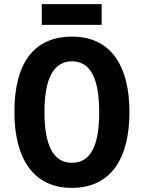

<svg xmlns="http://www.w3.org/2000/svg" viewBox="-20 -996 698 933"><path d="M474 -976H183V-875H474ZM609 -451C609 -676 519 -818 330 -818C143 -818 50 -687 50 -452C50 -228 140 -83 329 -83C519 -83 609 -226 609 -451ZM196 -451C196 -612 239 -698 330 -698C420 -698 462 -614 462 -451C462 -288 421 -205 329 -205C239 -205 196 -290 196 -451Z"/></svg>

Font: Noto Sans Kannada UI Condensed
Style: Bold
Weight: 700
Width: 3
Designer: Jelle Bosma - Monotype Design Team
Foundry: Monotype Imaging Inc.
Version: Version 2.005